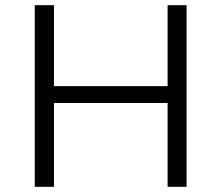

<svg xmlns="http://www.w3.org/2000/svg" viewBox="-20 -720 853 740"><path d="M626 -700V-388H188V-700H114V0H188V-323H626V0H699V-700Z"/></svg>

Font: Montserrat Lite
Style: Regular
Weight: 400
Designer: Julieta Ulanovsky
Foundry: Julieta Ulanovsky
Version: Version 7.200;PS 007.200;hotconv 1.0.88;makeotf.lib2.5.64775